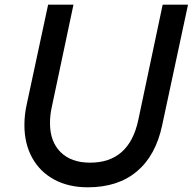

<svg xmlns="http://www.w3.org/2000/svg" viewBox="-20 -785 821 818"><path d="M84 -252Q84 -297 94 -341L185 -765H293L200 -326Q193 -294 193 -260Q193 -182 238 -137Q283 -92 364 -92Q530 -92 569 -273L673 -765H781L671 -252Q644 -123 563.5 -55Q483 13 354 13Q272 13 211 -20Q150 -53 117 -113Q84 -173 84 -252Z"/></svg>

Font: Application Medium
Style: Italic
Weight: 500
Italic angle: -12°
Designer: Wei Huang
Foundry: Wei Huang
Version: Version 0.012